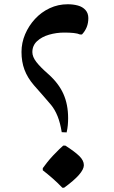

<svg xmlns="http://www.w3.org/2000/svg" viewBox="-20 -889 535 902"><path d="M293 -267 270 -268Q263 -312 250.5 -343Q238 -374 220 -396Q203 -416 183 -439Q163 -462 139 -489Q109 -524 95 -561.5Q81 -599 81 -645Q81 -688 98 -728Q115 -768 144.5 -800Q174 -832 213.5 -850.5Q253 -869 298 -869Q324 -869 346 -863Q368 -857 381.5 -842Q395 -827 395 -804Q395 -781 387.5 -762Q380 -743 365 -727H356Q345 -732 326 -734Q307 -736 282 -736Q245 -736 210.5 -726Q176 -716 154 -695.5Q132 -675 132 -644Q132 -622 151 -597.5Q170 -573 208 -540Q256 -497 278 -447.5Q300 -398 300 -334Q300 -317 298.5 -300.5Q297 -284 293 -267ZM273 -7Q249 -32 226 -52Q203 -72 181 -89V-99Q188 -109 201 -125.5Q214 -142 229.5 -158.5Q245 -175 258 -187.5Q271 -200 277 -205H287Q331 -177 352.5 -156Q374 -135 374 -113Q374 -94 351 -67.5Q328 -41 281 -7Z"/></svg>

Font: Noto Nastaliq Urdu SemiBold
Style: Regular
Weight: 600
Version: Version 3.007